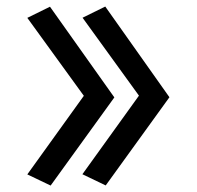

<svg xmlns="http://www.w3.org/2000/svg" viewBox="-20 -665 602 587"><path d="M329.6 -367.2 134.8 -97.7 63.5 -131.8 236.3 -372.1 63.5 -610.4 132.8 -644.5ZM498 -367.7 303.2 -98.1 231.9 -132.3 404.8 -372.6 232.4 -610.8 301.8 -645Z"/></svg>

Font: NovaMono
Style: Regular
Weight: 400
Monospace: yes
Version: Version 1.2